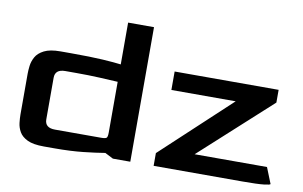

<svg xmlns="http://www.w3.org/2000/svg" viewBox="-69 -763 1406 891"><g transform="rotate(10 634.5 -317.0)"><path d="M182 0Q132 0 105 -13Q78 -26 66.5 -46Q55 -66 52.5 -88Q50 -110 50 -128V-320Q50 -335 52.5 -356.5Q55 -378 66.5 -399Q78 -420 105.5 -434Q133 -448 182 -448H233Q325 -448 381.5 -444.5Q438 -441 468 -437V-634H590V0H508L469 -20Q427 -13 368 -6.5Q309 0 232 0ZM220 -86H437Q458 -86 463 -91Q468 -96 468 -116V-355Q434 -357 382 -359.5Q330 -362 271 -362H220Q172 -362 172 -322V-126Q172 -86 220 -86ZM700 0V-60L1023 -361H720V-448H1210V-388L878 -86H1219L1249 -11Q1249 -7 1219 -3.5Q1189 0 1118 0Z"/></g></svg>

Font: Goldman
Style: Regular
Weight: 400
Designer: Jaikishan Patel
Version: Version 1.000; ttfautohint (v1.8.3)